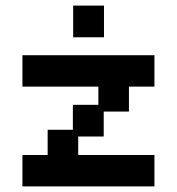

<svg xmlns="http://www.w3.org/2000/svg" viewBox="-20 -653 632 685"><path d="M60 12V-100H150V-190H240V-279H331V-344H60V-456H531V-344H440V-255H350V-166H259V-100H531V12ZM241 -520V-633H351V-520Z"/></svg>

Font: Pixelify Sans Medium
Style: Regular
Weight: 500
Designer: Stefie Justprince
Foundry: Typecalism Foundryline
Version: Version 1.000;February 13, 2025;FontCreator 15.0.0.3015 64-b